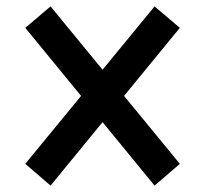

<svg xmlns="http://www.w3.org/2000/svg" viewBox="-20 -590 640 600"><path d="M138 -10 542 -503 463 -570 59 -78ZM463 -10 542 -78 138 -570 59 -503Z"/></svg>

Font: M PLUS Code Latin Expanded Medium
Style: Regular
Weight: 500
Width: 7
Designer: Coji Morishita
Foundry: UNDERFOREST DESIGN
Version: Version 1.002; ttfautohint (v1.8.3)